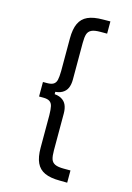

<svg xmlns="http://www.w3.org/2000/svg" viewBox="-129 -794 679 991"><g transform="rotate(15 210.5 -299.0)"><path d="M78.1 -328.1H152.8V-271H78.1ZM154.3 -7.3V-175.8V-181.6Q153.8 -212.4 150.1 -228.5Q146.5 -244.6 135 -252.4Q123.5 -260.3 100.1 -260.3H78.1V-293.5H138.2Q169.4 -293.5 188.5 -283Q207.5 -272.5 215.8 -253.7Q224.1 -234.9 224.1 -208.5V-12.2Q224.1 19 229.5 35.2Q234.9 51.3 250.5 58.8Q266.1 66.4 298.3 66.4H333.5V131.8L293.9 131.3Q243.7 131.3 213.1 117.4Q182.6 103.5 168.5 73.2Q154.3 43 154.3 -7.3ZM333.5 -730V-664.6H298.3Q266.1 -664.6 250.5 -657Q234.9 -649.4 229.5 -633.3Q224.1 -617.2 224.1 -585.9V-389.6Q224.1 -363.3 215.8 -344.5Q207.5 -325.7 188.5 -315.2Q169.4 -304.7 138.2 -304.7H78.1V-337.9H100.1Q123.5 -337.9 135 -345.7Q146.5 -353.5 150.1 -369.6Q153.8 -385.7 154.3 -416.5V-422.4V-590.8Q154.3 -641.1 168.5 -671.4Q182.6 -701.7 213.1 -715.6Q243.7 -729.5 293.9 -729.5Z"/></g></svg>

Font: Wand UI Pro
Style: Regular
Weight: 400
Designer: Andreas Faust
Version: Version 1.003;FEAKit 1.0